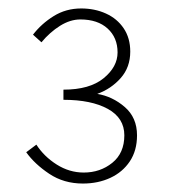

<svg xmlns="http://www.w3.org/2000/svg" viewBox="-20 -832 400 454"><path d="M176 -398Q131 -398 96.5 -421Q62 -444 42 -472L66 -490Q84 -462 114 -443Q144 -424 178 -424Q217 -424 245.5 -447Q274 -470 274 -512Q274 -553 235 -574.5Q196 -596 130 -596V-620Q192 -620 225 -647Q258 -674 258 -708Q258 -743 234.5 -764.5Q211 -786 170 -786Q146 -786 122 -771Q98 -756 78 -732L58 -750Q78 -776 107 -794Q136 -812 172 -812Q204 -812 230.5 -800Q257 -788 272.5 -765Q288 -742 288 -710Q288 -673 265.5 -647.5Q243 -622 210 -610Q246 -604 275 -579Q304 -554 304 -512Q304 -476 287 -450.5Q270 -425 241 -411.5Q212 -398 176 -398Z"/></svg>

Font: SourceSans3VF
Style: Regular
Weight: 200
Designer: Paul D. Hunt
Foundry: Adobe
Version: Version 3.052;hotconv 1.1.0;makeotfexe 2.6.0